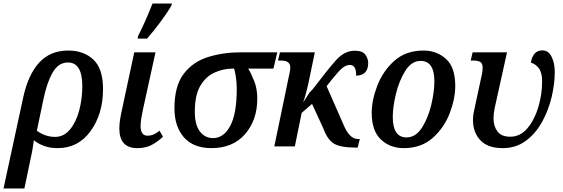

<svg xmlns="http://www.w3.org/2000/svg" viewBox="-36 -834 3206 1094"><path d="M-16 240H103L142 53Q148 26 151 5.5Q154 -15 157 -35Q181 -15 215 -2.5Q249 10 293 10Q410 10 480.5 -87.5Q551 -185 551 -327Q551 -443 496 -494.5Q441 -546 353 -546Q250 -546 187 -477Q124 -408 96 -278ZM278 -54Q222 -54 174 -89L211 -266Q230 -360 263 -419Q296 -478 351 -478Q433 -478 433 -343Q433 -272 415.5 -205.5Q398 -139 363 -96.5Q328 -54 278 -54Z M746 10Q795 10 829 -8.5Q863 -27 893 -55L873 -89Q857 -76 841 -68.5Q825 -61 804 -61Q765 -61 765 -116Q765 -136 769 -160Q773 -184 779 -212L850 -536H729L659 -209Q653 -183 648.5 -155Q644 -127 644 -102Q644 10 746 10ZM748 -614H802Q837 -654 876 -706Q915 -758 940 -801L944 -814H833Q794 -714 751 -629Z M1169 10Q1291 10 1360.5 -70Q1430 -150 1430 -272Q1430 -329 1412 -373.5Q1394 -418 1378 -443H1522L1544 -536H1337Q1236 -536 1149.5 -509Q1063 -482 1010.5 -413Q958 -344 958 -217Q958 -113 1012 -51.5Q1066 10 1169 10ZM1178 -47Q1132 -47 1103 -85Q1074 -123 1074 -197Q1074 -294 1106.5 -347Q1139 -400 1188.5 -421.5Q1238 -443 1289 -443H1298Q1304 -423 1308.5 -391.5Q1313 -360 1313 -328Q1313 -185 1275.5 -116Q1238 -47 1178 -47Z M2014 -42H2004Q1954 -41 1919 -129L1825 -343Q1858 -386 1892.5 -425Q1927 -464 1957 -464Q1995 -464 1993 -403Q2062 -404 2062 -476Q2062 -499 2046 -522Q2030 -545 1986 -545Q1927 -545 1879.5 -492Q1832 -439 1747 -327L1728 -307L1691 -250Q1700 -274 1708 -305Q1716 -336 1719 -349L1758 -536H1559L1548 -489H1566Q1618 -489 1618 -450Q1618 -436 1615 -423.5Q1612 -411 1608 -390L1527 0H1644L1683 -191L1742 -242L1806 -103Q1830 -37 1868 -15Q1906 7 1991 7H2002Z M2264 10Q2365 10 2430.5 -49Q2496 -108 2527 -190.5Q2558 -273 2558 -344Q2558 -451 2505 -498.5Q2452 -546 2378 -546Q2276 -546 2210.5 -487Q2145 -428 2113.5 -345Q2082 -262 2082 -192Q2082 -88 2134.5 -39Q2187 10 2264 10ZM2280 -51Q2202 -51 2202 -168Q2202 -224 2220 -299Q2238 -374 2273.5 -430.5Q2309 -487 2361 -487Q2439 -487 2439 -370Q2439 -312 2421.5 -237.5Q2404 -163 2368.5 -107Q2333 -51 2280 -51Z M2828 10Q2904 10 2960 -31.5Q3016 -73 3052.5 -139Q3089 -205 3107 -280.5Q3125 -356 3125 -424Q3125 -474 3107 -510.5Q3089 -547 3055 -547Q3000 -547 2989 -477Q3015 -470 3034 -445.5Q3053 -421 3053 -370Q3053 -297 3031.5 -224.5Q3010 -152 2969.5 -103.5Q2929 -55 2871 -55Q2821 -55 2798.5 -85Q2776 -115 2776 -159Q2776 -172 2777.5 -186Q2779 -200 2783 -220L2853 -536H2657L2646 -489H2663Q2685 -489 2699.5 -481.5Q2714 -474 2714 -448Q2714 -432 2710.5 -413Q2707 -394 2703 -379L2672 -235Q2665 -204 2662 -187Q2659 -170 2659 -150Q2659 -80 2701 -35Q2743 10 2828 10Z"/></svg>

Font: Noto Serif SemiCondensed Semi
Style: Italic
Weight: 600
Width: 4
Italic angle: -12°
Designer: Monotype Design Team
Foundry: Monotype Imaging Inc.
Version: Version 1.901